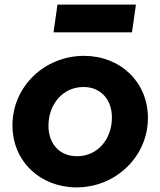

<svg xmlns="http://www.w3.org/2000/svg" viewBox="-20 -800 695 832"><path d="M312 12C481 12 621 -121 621 -289C621 -446 500 -558 344 -558C174 -558 34 -426 34 -257C34 -100 155 12 312 12ZM190 -255C190 -348 252 -423 342 -423C417 -423 465 -368 465 -291C465 -197 403 -123 314 -123C238 -123 190 -177 190 -255ZM212 -660H552L569 -780H229Z"/></svg>

Font: Mluvka ExtraBold
Style: Italic
Weight: 800
Italic angle: -8°
Designer: Modified by Jiří Krblich, Original typeface by Gumpita Rahayu
Foundry: Gumpita Rahayu & Jiří Krblich
Version: Version 2.000;Glyphs 3.1.1 (3134)